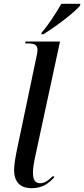

<svg xmlns="http://www.w3.org/2000/svg" viewBox="-20 -978 442 1008"><path d="M198 -806 197 -798H207C271 -836 370 -912 400 -948L402 -958H302C274 -909 234 -847 198 -806ZM145 10C204 10 236 -16 265 -47L259 -55C237 -33 215 -16 191 -16C163 -16 153 -36 153 -73C153 -95 159 -132 167 -166L295 -760H114L112 -750H129C166 -750 177 -738 177 -715C177 -708 175 -693 171 -678L72 -206C62 -159 54 -116 54 -85C54 -27 83 10 145 10Z"/></svg>

Font: Noto Serif Display Condensed Medium
Style: Italic
Weight: 500
Width: 3
Italic angle: -12°
Designer: Monotype Design Team
Foundry: Monotype Imaging Inc.
Version: Version 2.009